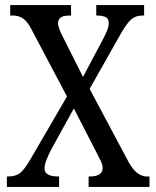

<svg xmlns="http://www.w3.org/2000/svg" viewBox="-20 -734 614 754"><path d="M7 0V-41H12Q43 -41 60.5 -56Q78 -71 101 -111L243 -355L103 -620Q88 -649 71 -661Q54 -673 31 -673H20V-714H259V-673H256Q227 -673 217.5 -664.5Q208 -656 208 -644Q208 -633 213.5 -618.5Q219 -604 229 -585L306 -432L386 -583Q395 -600 401 -615Q407 -630 407 -644Q407 -662 393.5 -667.5Q380 -673 360 -673H358V-714H546V-673H539Q513 -673 495.5 -658Q478 -643 454 -601L332 -385L487 -94Q504 -65 521.5 -53Q539 -41 555 -41H567V0H328V-41H332Q383 -41 383 -74Q383 -86 377.5 -98Q372 -110 355 -143L270 -308L180 -145Q171 -127 163 -107.5Q155 -88 155 -72Q155 -41 209 -41H212V0Z"/></svg>

Font: Noto Serif Condensed
Style: Regular
Weight: 400
Width: 3
Designer: Monotype Design Team
Foundry: Monotype Imaging Inc.
Version: Version 2.013; ttfautohint (v1.8.4.7-5d5b)